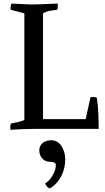

<svg xmlns="http://www.w3.org/2000/svg" viewBox="-20 -725 588 1080"><path d="M462 -55 489 -178Q501 -180 508 -179.5Q515 -179 525 -175Q531 -132 533 -88Q535 -44 535 0H172Q144 0 105.5 1.5Q67 3 39 5Q36 -14 41 -30Q63 -35 82.5 -39Q102 -43 117 -50V-650L40 -670Q37 -689 45 -705Q72 -704 105.5 -702Q139 -700 167 -700Q196 -700 236 -702Q276 -704 304 -705Q307 -686 302 -670Q282 -668 262 -664.5Q242 -661 222 -650V-55ZM201 120Q201 95 220 79.5Q239 64 268 64Q305 64 326 97Q347 130 347 171Q347 224 323 268.5Q299 313 260 335Q243 329 234 307Q259 291 276.5 261Q294 231 294 203Q294 185 259 185Q235 185 218 166.5Q201 148 201 120Z"/></svg>

Font: Alike
Style: Regular
Weight: 400
Designer: Sveta Sebyakina
Foundry: Cyreal (www.cyreal.org)
Version: Version 1.301; ttfautohint (v1.8.4.7-5d5b)